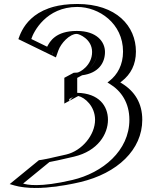

<svg xmlns="http://www.w3.org/2000/svg" viewBox="-20 -860 762 968"><path d="M244.3 -587 96.3 -659C96.3 -659 138.3 -840 369.3 -840C526.3 -840 640.3 -740 640.3 -600C640.3 -532 612.3 -480 567.3 -445C631.3 -406 672.3 -343 672.3 -256C672.3 -98 538.6 19.5 366.3 60C119.1 118.2 49.7 67.7 49.7 67.7L199.6 -54.9C199.6 -54.9 211 -54.5 331.7 -82.9C429 -105.8 484.3 -186 484.3 -256C484.3 -327 431.3 -377 365.3 -377C345.3 -377 329.3 -349 329.3 -349V-472L370.3 -494C420.3 -494 469.3 -538 469.3 -598C469.3 -651 420.3 -689 367.3 -689C263.3 -689 244.3 -587 244.3 -587ZM234.9 -608.3C245.5 -637.8 279.8 -704 367.3 -704C426.6 -704 484.3 -661.2 484.3 -598C484.3 -531.5 432.5 -481.9 374.2 -479.1L344.3 -463V-386C349.9 -389 357.1 -392 365.3 -392C439.4 -392 499.3 -335.1 499.3 -256C499.3 -178.5 438.9 -92.7 335.1 -68.3C245.5 -47.2 216 -41.9 205.6 -40.4L78.5 63.5C111.8 73.2 195.5 84.8 362.9 45.4C531.4 5.7 657.3 -107.6 657.3 -256C657.3 -337.8 619.6 -395.6 559.5 -432.2L541 -443.5L558.1 -456.8C599.6 -489.1 625.3 -536.4 625.3 -600C625.3 -730.5 519.9 -825 369.3 -825C184.5 -825 128.3 -705.6 114.5 -666.9ZM234.9 -608.3 114.5 -666.9C128.3 -705.6 184.5 -825 369.3 -825C519.9 -825 625.3 -730.5 625.3 -600C625.3 -536.4 599.6 -489.1 558.1 -456.8L541 -443.5L559.5 -432.2C619.6 -395.6 657.3 -337.8 657.3 -256C657.3 -107.6 531.4 5.7 362.9 45.4C195.5 84.8 111.8 73.2 78.5 63.5L205.6 -40.4C216 -41.9 245.5 -47.2 335.1 -68.3C438.9 -92.7 499.3 -178.5 499.3 -256C499.3 -335.1 439.4 -392 365.3 -392C357.1 -392 349.9 -389 344.3 -386V-463L374.2 -479.1C432.5 -481.9 484.3 -531.5 484.3 -598C484.3 -661.2 426.6 -704 367.3 -704C279.8 -704 245.5 -637.8 234.9 -608.3ZM249 -603.2C258.9 -630.6 289.1 -689 367.3 -689C420.4 -689 469.3 -651 469.3 -598C469.3 -537.4 422.8 -496.4 370.1 -493.9L329.3 -472V-360.7L351.5 -372.8C356.1 -375.3 360.7 -377 365.3 -377C431.3 -377 484.3 -327 484.3 -256C484.3 -186 429 -105.8 331.7 -82.9C237.2 -60.6 215.8 -57 199.4 -54.7L46.9 70L74.3 78C111 88.6 197.3 99.8 366.3 60C538.6 19.5 672.3 -98 672.3 -256C672.3 -342.9 631.3 -406 567.3 -445C612.3 -480 640.3 -532 640.3 -600C640.3 -740 526.3 -840 369.3 -840C176.3 -840 115.2 -713.6 100.3 -671.9L95.8 -659.3L243.4 -587.5ZM369.3 -392V-467.3L393.9 -480.5C476.6 -491.1 509.3 -542.9 509.3 -598C509.3 -649.2 468.1 -704 367.3 -704C260.1 -704 231.2 -650.5 217.7 -624.5L137.8 -663.4C149.4 -700.6 213.3 -825 369.3 -825C479 -825 600.3 -742.2 600.3 -600C600.3 -533.5 572.5 -483.5 531.3 -451.5L521.8 -444.1L533.3 -437.1C591.4 -401.7 632.3 -341.4 632.3 -256C632.3 -100.3 497.7 11.4 345.1 47.3C178.9 86.4 115.6 71.4 96.5 65.4L229.2 -43.1C248.2 -46.5 281.3 -53.3 352.9 -70.2C474.4 -98.7 524.3 -184.9 524.3 -256C524.3 -325.6 479.1 -389.9 369.3 -392ZM72.6 -662.7 261.8 -570.6 274.5 -606.3C287.1 -641.2 329.8 -689 367.3 -689C378.9 -689 444.3 -663.1 444.3 -598C444.3 -529.3 381.7 -494.6 369.1 -494L351.6 -493.1L304.3 -467.7V-337.8L374.5 -376C408.1 -368.9 459.3 -324.1 459.3 -256C459.3 -179.6 393.5 -99.7 313.9 -81C225.1 -60.1 196 -55.1 191.6 -54.5L176.1 -52.3L28.9 68.1L54.1 75.4C103.8 89.8 208.8 99.4 384.1 58.1C572.3 13.8 697.3 -105.4 697.3 -256C697.3 -339.4 659.5 -399.9 593.6 -440.1L586.5 -444.4L594.1 -450.3C639.4 -485.6 665.3 -534.9 665.3 -600C665.3 -728.2 567.1 -840 369.3 -840C132.4 -840 86.6 -702 72.6 -662.7Z"/></svg>

Font: Hussar Outliner
Style: Regular
Weight: 700
Foundry: Cannot Into Space Fonts
Version: Version 0.92